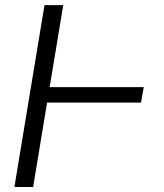

<svg xmlns="http://www.w3.org/2000/svg" viewBox="-20 -748 656 768"><path d="M555 -399.5 544 -337.7H168.3L112.6 0H37.6L158 -727.6H233L178.6 -399.5Z"/></svg>

Font: Inter P Light
Style: Italic
Weight: 300
Italic angle: 9.39999°
Designer: Rasmus Andersson
Foundry: rsms
Version: Version 3.018;git-588b23468